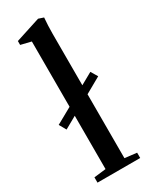

<svg xmlns="http://www.w3.org/2000/svg" viewBox="-192 -769 641 812"><g transform="rotate(-30 129.0 -363.0)"><path d="M24.9 0V-25.9L83 -32.7V-293L23.9 -259.8L4.9 -293.5L83 -336.9V-655.8L32.7 -668V-687L153.8 -726.1L178.7 -717.8Q175.3 -678.7 175.3 -641.1V-388.7L232.9 -420.9L252.4 -388.2L175.3 -344.7V-32.7L233.4 -25.9V0Z"/></g></svg>

Font: Elstob Medium
Style: Regular
Weight: 500
Designer: Peter S. Baker
Version: Version 1.015